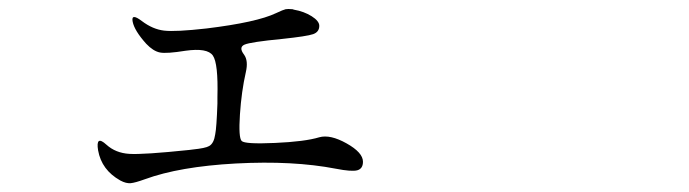

<svg xmlns="http://www.w3.org/2000/svg" viewBox="-20 -462 1540 429"><path d="M303.7 -61.5Q380.9 -89.8 506.8 -96.7Q634.8 -103.5 730.5 -85Q765.6 -78.1 778.3 -81.5Q791 -85 791 -100.6Q791 -121.1 754.4 -141.6Q717.8 -162.1 693.4 -155.3Q661.1 -145.5 594.2 -142.6Q527.3 -139.6 520 -147Q512.7 -154.3 516.1 -206.1Q519.5 -257.8 529.3 -300.8Q535.2 -326.2 525.4 -339.8Q512.7 -356.4 526.4 -362.3Q540 -368.2 610.4 -375Q666 -380.9 679.7 -385.7Q693.4 -390.6 693.4 -404.3Q693.4 -415 676.3 -425.8Q659.2 -436.5 636.7 -440.4Q635.7 -440.4 633.8 -441.4Q623 -442.4 618.2 -441.4Q613.3 -440.4 596.7 -432.6Q553.7 -412.1 441.4 -398.4Q372.1 -390.6 346.7 -393.6Q321.3 -396.5 296.9 -415Q272.5 -433.6 276.4 -413.6Q280.3 -393.6 306.6 -364.3Q322.3 -347.7 337.4 -344.7Q352.5 -341.8 394.5 -348.6Q443.4 -355.5 455.6 -337.9Q467.8 -320.3 465.8 -245.1Q465.8 -240.2 465.8 -230.5Q463.9 -176.8 460.9 -162.1Q458 -141.6 447.3 -135.7Q439.5 -130.9 410.2 -127.9Q405.3 -127 403.3 -127Q299.8 -116.2 269 -118.2Q238.3 -120.1 217.8 -138.7Q193.4 -161.1 199.2 -126Q207 -82 249 -58.6Q261.7 -51.8 272 -52.7Q282.2 -53.7 303.7 -61.5Z"/></svg>

Font: Bpmf GenWan Min R
Style: R
Weight: 400
Foundry: But Ko
Version: Version 1.320